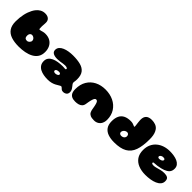

<svg xmlns="http://www.w3.org/2000/svg" viewBox="232 -1808 3045 3045"><g transform="rotate(45 1754.0 -286.0)"><path d="M333 28Q234 28 163 4.2Q92 -19.5 54 -74.2Q16 -129 16 -221.5Q16 -266 20.5 -307Q25 -348 33.2 -385.5Q41.5 -423 53.5 -455.8Q65.5 -488.5 80 -516Q94.5 -543.5 111.5 -565.5Q140 -602.5 177.5 -623Q215 -643.5 260.5 -643.5Q313 -643.5 342 -618Q371 -592.5 371 -549.5Q371 -539 370.5 -528.8Q370 -518.5 369.5 -508.5Q369 -498.5 368.2 -489.5Q367.5 -480.5 367 -472.5Q366.5 -464.5 366.5 -457.5Q366.5 -422.5 368.2 -409.5Q370 -396.5 379.5 -396.5Q389.5 -396.5 405 -400.8Q420.5 -405 439 -410.5Q450 -414 464.2 -415.5Q478.5 -417 489.5 -417Q553.5 -417 598.8 -390.8Q644 -364.5 668 -317.8Q692 -271 692 -208.5Q692 -142.5 662.8 -97.2Q633.5 -52 583 -24.5Q532.5 3 468 15.5Q403.5 28 333 28ZM361 -130Q372.5 -130 383.2 -135.2Q394 -140.5 402.5 -149.2Q411 -158 416.2 -168.5Q421.5 -179 421.5 -190Q421.5 -209 411.2 -223.2Q401 -237.5 385.5 -245.8Q370 -254 354 -254Q339 -254 328 -246Q317 -238 311 -224.2Q305 -210.5 305 -192.5Q305 -172 310.2 -158Q315.5 -144 327.8 -137Q340 -130 361 -130Z M1024 73Q980 73 936 65.2Q892 57.5 856 38.8Q820 20 798.2 -12Q776.5 -44 776.5 -92Q776.5 -135.5 799 -165.2Q821.5 -195 860 -212.8Q898.5 -230.5 947.2 -238.5Q996 -246.5 1048.5 -246.5Q1059.5 -246.5 1070 -245.8Q1080.5 -245 1089.2 -244.2Q1098 -243.5 1102.5 -243.5Q1112.5 -243.5 1116.5 -247.2Q1120.5 -251 1120.5 -259Q1120.5 -262 1119.8 -264.2Q1119 -266.5 1117.5 -268.8Q1116 -271 1113.5 -272.5Q1107 -277.5 1094.8 -280.2Q1082.5 -283 1067.5 -283Q1046.5 -283 1020.5 -278.8Q994.5 -274.5 965.2 -270Q936 -265.5 904 -265.5Q845 -265.5 811.8 -285Q778.5 -304.5 778.5 -345.5Q778.5 -383 801.8 -409.5Q825 -436 863.8 -452.5Q902.5 -469 949.5 -476.5Q996.5 -484 1043.5 -484Q1143.5 -484 1213.2 -465.2Q1283 -446.5 1319.8 -398.8Q1356.5 -351 1356.5 -263.5Q1356.5 -248 1355.5 -236.5Q1354.5 -225 1353 -216Q1351.5 -207 1350.5 -199.8Q1349.5 -192.5 1349.5 -185Q1349.5 -170 1360.2 -154.8Q1371 -139.5 1385.2 -122.2Q1399.5 -105 1410.2 -84.5Q1421 -64 1421 -38Q1421 0.5 1396.5 19.2Q1372 38 1338.5 38Q1314.5 38 1300.2 27.2Q1286 16.5 1276.5 5.8Q1267 -5 1256.5 -5Q1248.5 -5 1237.8 0.8Q1227 6.5 1213.5 15Q1197 25.5 1171.5 39.2Q1146 53 1109.8 63Q1073.5 73 1024 73ZM1043 -81Q1053.5 -81 1064.2 -83.5Q1075 -86 1084.5 -90.8Q1094 -95.5 1099.8 -102.5Q1105.5 -109.5 1105.5 -118.5Q1105.5 -128 1100 -133.2Q1094.5 -138.5 1086 -141Q1077.5 -143.5 1069 -143.5Q1055 -143.5 1040 -140.2Q1025 -137 1014.8 -129Q1004.5 -121 1004.5 -106.5Q1004.5 -97 1010.5 -91.5Q1016.5 -86 1025.2 -83.5Q1034 -81 1043 -81Z M1583.5 11Q1536.5 11 1505 -4.2Q1473.5 -19.5 1457.5 -54.5Q1453 -64.5 1450.2 -76.5Q1447.5 -88.5 1446 -102.5Q1444.5 -116.5 1444.5 -132Q1444.5 -237.5 1489 -312.2Q1533.5 -387 1611.8 -426.8Q1690 -466.5 1790 -466.5Q1891.5 -466.5 1972.2 -427.5Q2053 -388.5 2100 -315.8Q2147 -243 2147 -142.5Q2147 -127.5 2145 -113.8Q2143 -100 2139.2 -87.5Q2135.5 -75 2130 -63.5Q2113 -28.5 2080.5 -8.8Q2048 11 2005 11Q1952 11 1922.8 -2.2Q1893.5 -15.5 1880.5 -40.2Q1867.5 -65 1862 -99Q1858.5 -121 1855.2 -139.2Q1852 -157.5 1848.5 -172Q1845 -186.5 1841.8 -197.8Q1838.5 -209 1835 -217.5Q1827 -236 1817.8 -242.8Q1808.5 -249.5 1796 -249.5Q1786.5 -249.5 1778 -242.8Q1769.5 -236 1761.5 -218.5Q1757.5 -209.5 1753.5 -197.2Q1749.5 -185 1745.8 -168.8Q1742 -152.5 1738.5 -132.2Q1735 -112 1731 -87Q1725.5 -48.5 1704 -27.2Q1682.5 -6 1651.2 2.5Q1620 11 1583.5 11Z M2475.5 31.5Q2398 31.5 2338.5 11Q2279 -9.5 2245.8 -56Q2212.5 -102.5 2212.5 -180Q2212.5 -252 2236.2 -300Q2260 -348 2307.8 -371.8Q2355.5 -395.5 2427 -395.5Q2457 -395.5 2476.8 -388.8Q2496.5 -382 2508.5 -376.5Q2514 -374 2518.2 -372.2Q2522.5 -370.5 2525 -370.5Q2533 -370.5 2533 -380.5Q2533 -385 2531.8 -397.2Q2530.5 -409.5 2528.5 -426Q2526.5 -442.5 2524.2 -460.2Q2522 -478 2520.8 -494.2Q2519.5 -510.5 2519.5 -521.5Q2519.5 -645 2650.5 -645Q2695 -645 2733.5 -630.8Q2772 -616.5 2796.5 -584.5Q2806.5 -571 2814.2 -555.5Q2822 -540 2827.5 -522.8Q2833 -505.5 2836.5 -486Q2840 -466.5 2841.5 -445Q2843 -423.5 2843 -400Q2843 -250.5 2809.2 -155Q2775.5 -59.5 2695.2 -14Q2615 31.5 2475.5 31.5ZM2484 -121.5Q2505 -121.5 2520.8 -129.5Q2536.5 -137.5 2545.2 -151Q2554 -164.5 2554 -180Q2554 -196 2548.2 -207Q2542.5 -218 2532.8 -224Q2523 -230 2510 -230Q2492 -230 2475.5 -220.5Q2459 -211 2448.2 -195.2Q2437.5 -179.5 2437.5 -161.5Q2437.5 -149 2443.5 -140Q2449.5 -131 2460.2 -126.2Q2471 -121.5 2484 -121.5Z M3191.5 46.5Q3102.5 46.5 3033.8 18.8Q2965 -9 2926.2 -65.5Q2887.5 -122 2887.5 -207.5Q2887.5 -278 2912.2 -331.8Q2937 -385.5 2980.8 -422.2Q3024.5 -459 3081.8 -477.8Q3139 -496.5 3204 -496.5Q3248 -496.5 3292 -489.8Q3336 -483 3372.5 -466.8Q3409 -450.5 3431 -422.5Q3453 -394.5 3453 -352.5Q3453 -324.5 3445.2 -303.8Q3437.5 -283 3423.5 -268Q3409.5 -253 3390.8 -242Q3372 -231 3350 -222Q3328 -213 3294.2 -205Q3260.5 -197 3225.8 -192Q3191 -187 3165.5 -187Q3150 -187 3143.5 -183.8Q3137 -180.5 3137 -172Q3137 -167 3139.2 -163Q3141.5 -159 3146 -156.5Q3151.5 -153 3160.2 -151.8Q3169 -150.5 3180 -150.5Q3205.5 -150.5 3238 -160Q3270.5 -169.5 3308.2 -179Q3346 -188.5 3388 -188.5Q3433 -188.5 3460.2 -172Q3487.5 -155.5 3487.5 -106.5Q3487.5 -65.5 3462.5 -36.2Q3437.5 -7 3395.2 11.2Q3353 29.5 3300 38Q3247 46.5 3191.5 46.5ZM3171 -289Q3182.5 -289 3197.8 -293.8Q3213 -298.5 3224.5 -307.8Q3236 -317 3236 -330Q3236 -347 3222.5 -350.8Q3209 -354.5 3194.5 -354.5Q3184.5 -354.5 3174.2 -351.2Q3164 -348 3155.5 -342.2Q3147 -336.5 3141.8 -329Q3136.5 -321.5 3136.5 -313Q3136.5 -303 3141.2 -297.8Q3146 -292.5 3154 -290.8Q3162 -289 3171 -289Z"/></g></svg>

Font: Gluten Thin Black
Style: Regular
Weight: 900
Version: Version 1.300